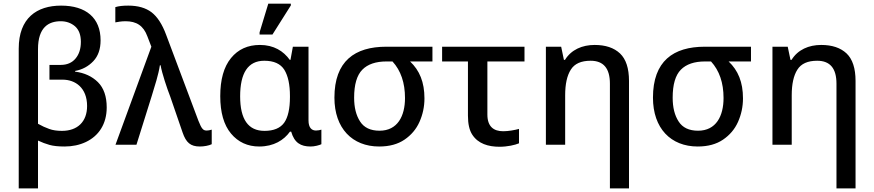

<svg xmlns="http://www.w3.org/2000/svg" viewBox="-20 -796 4806 1056"><path d="M189 240.2V-22.9C210.4 -12.7 231.4 -4.9 252.4 1C272.9 6.8 300.3 9.8 335 9.8C378.4 9.8 417.5 1.5 452.6 -15.1C522.5 -48.3 566.9 -113.3 566.9 -205.1C566.9 -265.6 550.8 -312 518.6 -344.2C486.3 -376 444.3 -395.5 393.1 -401.9V-405.8C433.1 -413.1 466.3 -431.2 493.2 -459.5C520 -487.8 533.2 -525.9 533.2 -574.2C533.2 -697.8 453.1 -765.1 315.9 -765.1C182.6 -765.1 83 -696.8 83 -528.8V240.2ZM320.8 -76.2C293.5 -76.2 270 -79.6 250.5 -86.9C231 -93.8 210.4 -103 189 -115.2V-525.9C189 -646.5 248 -679.2 314 -679.2C344.7 -679.2 370.6 -669.9 392.6 -651.4C414.1 -632.3 424.8 -604 424.8 -565.9C424.8 -527.8 415 -497.1 395.5 -474.1C376 -450.7 348.6 -439 314 -439H252V-357.9H324.2C394 -357.9 459 -313.5 459 -212.9C459 -126.5 406.2 -76.2 320.8 -76.2Z M1079.6 9.8C1101.6 9.8 1129.4 4.9 1144.5 -2.9V-83C1136.2 -80.6 1127.4 -78.1 1115.2 -78.1C1106 -78.1 1098.6 -81.5 1093.3 -88.4C1087.4 -94.7 1080.1 -109.4 1071.3 -131.8L893.6 -605C872.1 -663.1 845.2 -704.1 813.5 -728.5C781.2 -752.9 738.8 -765.1 685.5 -765.1C656.2 -765.1 633.3 -762.7 614.3 -756.8V-672.9C627.9 -675.3 646.5 -679.2 670.4 -679.2C730.5 -679.2 769 -654.8 790.5 -596.2L812.5 -539.1L615.2 0H730.5L814.5 -268.1C831.5 -324.2 851.6 -384.8 859.4 -437H863.3C871.1 -392.1 898.4 -310.5 916.5 -264.2L984.4 -66.9C1003.4 -12.2 1027.3 9.8 1079.6 9.8Z M1478.5 -606 1579.6 -766.1V-775.9H1455.6L1407.7 -618.2V-606ZM1405.8 9.8C1485.8 9.8 1541.5 -25.4 1574.7 -71.8H1581.5C1599.1 -10.7 1633.8 9.8 1688.5 9.8C1699.2 9.8 1710.4 8.3 1722.7 5.4C1734.9 2.4 1743.2 -0.5 1747.6 -2.9V-83C1742.2 -80.6 1728 -78.1 1717.8 -78.1C1694.8 -78.1 1676.8 -92.8 1676.8 -133.8V-539.1H1590.8L1577.6 -466.8H1573.7C1539.1 -515.1 1485.8 -548.8 1409.7 -548.8C1342.8 -548.8 1290 -524.9 1250.5 -476.6C1210.9 -428.2 1191.4 -358.4 1191.4 -267.1C1191.4 -177.7 1210.9 -108.9 1250.5 -61.5C1290 -14.2 1341.8 9.8 1405.8 9.8ZM1434.6 -76.2C1345.2 -76.2 1300.8 -139.6 1300.8 -266.1C1300.8 -393.6 1343.3 -461.9 1433.6 -461.9C1486.3 -461.9 1522.9 -445.3 1543.9 -412.1C1564.5 -378.4 1574.7 -330.6 1574.7 -268.1V-262.2C1574.7 -198.2 1564 -150.9 1543 -121.1C1521.5 -91.3 1485.4 -76.2 1434.6 -76.2Z M2065.4 9.8C2121.6 9.8 2168 -2.9 2204.6 -27.8C2241.2 -52.7 2269 -85 2287.1 -125.5C2305.2 -166 2314.5 -209 2314.5 -254.9C2314.5 -344.2 2287.6 -408.7 2235.4 -458H2358.4V-539.1H2104.5C1931.2 -539.1 1819.3 -460 1819.3 -258.8C1819.3 -90.3 1917.5 9.8 2065.4 9.8ZM2067.4 -77.1C2017.6 -77.1 1981.9 -94.2 1960.4 -127.9C1938.5 -161.6 1927.7 -205.1 1927.7 -258.8C1927.7 -331.1 1942.9 -382.3 1972.7 -412.6C2002.4 -442.9 2046.9 -458 2105.5 -458H2138.7C2184.6 -407.7 2207.5 -340.8 2207.5 -256.8C2207.5 -158.2 2167 -77.1 2067.4 -77.1Z M2727.5 11.2C2770.5 11.2 2813 1.5 2834.5 -7.8V-86.9C2810.5 -80.6 2776.9 -74.2 2747.6 -74.2C2695.3 -74.2 2660.6 -99.6 2660.6 -166V-458H2864.7V-539.1H2411.6V-458H2553.7V-160.2C2553.7 -114.7 2561.5 -79.6 2577.6 -55.2C2609.4 -5.9 2665 11.2 2727.5 11.2Z M3439.5 240.2V-351.1C3439.5 -420.4 3422.9 -470.7 3390.1 -502C3356.9 -533.2 3310.5 -548.8 3250.5 -548.8C3182.1 -548.8 3122.1 -522.9 3087.4 -466.8H3081.5L3066.4 -539.1H2982.4V0H3088.4V-272C3088.4 -333 3098.6 -380.4 3119.6 -413.1C3140.1 -445.8 3176.3 -461.9 3228.5 -461.9C3299.3 -461.9 3334.5 -419.9 3334.5 -335.9V240.2Z M3817.4 9.8C3873.5 9.8 3919.9 -2.9 3956.5 -27.8C3993.2 -52.7 4021 -85 4039.1 -125.5C4057.1 -166 4066.4 -209 4066.4 -254.9C4066.4 -344.2 4039.6 -408.7 3987.3 -458H4110.4V-539.1H3856.4C3683.1 -539.1 3571.3 -460 3571.3 -258.8C3571.3 -90.3 3669.4 9.8 3817.4 9.8ZM3819.3 -77.1C3769.5 -77.1 3733.9 -94.2 3712.4 -127.9C3690.4 -161.6 3679.7 -205.1 3679.7 -258.8C3679.7 -331.1 3694.8 -382.3 3724.6 -412.6C3754.4 -442.9 3798.8 -458 3857.4 -458H3890.6C3936.5 -407.7 3959.5 -340.8 3959.5 -256.8C3959.5 -158.2 3918.9 -77.1 3819.3 -77.1Z M4685.5 240.2V-351.1C4685.5 -420.4 4668.9 -470.7 4636.2 -502C4603 -533.2 4556.6 -548.8 4496.6 -548.8C4428.2 -548.8 4368.2 -522.9 4333.5 -466.8H4327.6L4312.5 -539.1H4228.5V0H4334.5V-272C4334.5 -333 4344.7 -380.4 4365.7 -413.1C4386.2 -445.8 4422.4 -461.9 4474.6 -461.9C4545.4 -461.9 4580.6 -419.9 4580.6 -335.9V240.2Z"/></svg>

Font: Noto Reveo Sans
Style: Regular
Weight: 500
Designer: Monotype Design Team
Foundry: Monotype Imaging Inc.
Version: Version 2.007